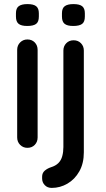

<svg xmlns="http://www.w3.org/2000/svg" viewBox="-20 -723 519 939"><path d="M164 -51Q164 -29 150 -14.5Q136 0 114 0Q93 0 78.5 -14.5Q64 -29 64 -51V-479Q64 -501 78.5 -515.5Q93 -530 114 -530Q136 -530 150 -515.5Q164 -501 164 -479ZM113 -596Q84 -596 71 -606.5Q58 -617 58 -642V-658Q58 -683 72 -693Q86 -703 114 -703Q144 -703 157 -692.5Q170 -682 170 -658V-642Q170 -616 156.5 -606Q143 -596 113 -596ZM390 22Q390 76 368 115Q346 154 310 175Q274 196 233 196Q212 196 199 182.5Q186 169 186 150V141Q186 123 198.5 112Q211 101 229 95Q252 88 265.5 74.5Q279 61 284.5 40.5Q290 20 290 -4V-476Q290 -497 304 -511.5Q318 -526 340 -526Q362 -526 376 -511.5Q390 -497 390 -476ZM338 -596Q309 -596 296 -606.5Q283 -617 283 -642V-658Q283 -683 297 -693Q311 -703 339 -703Q369 -703 382 -692.5Q395 -682 395 -658V-642Q395 -616 381.5 -606Q368 -596 338 -596Z"/></svg>

Font: Quicksand SemiBold
Style: Regular
Weight: 600
Designer: Andrew Paglinawan
Foundry: Andrew Paglinawan
Version: Version 3.006